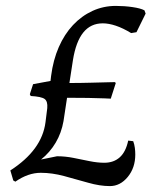

<svg xmlns="http://www.w3.org/2000/svg" viewBox="-20 -618 549 650"><path d="M431 -140Q435 -129 436.5 -117.5Q438 -106 438 -95Q438 -50 412.5 -19Q387 12 352 12Q318 12 278 0.5Q238 -11 197 -22Q156 -33 118 -33Q75 -33 32 -3L25 -7L15 -41Q122 -110 134 -204L140 -252Q142 -275 131 -283Q120 -291 84 -293L81 -299L92 -333L151 -344L153 -361Q160 -415 179 -458.5Q198 -502 227 -533Q256 -564 293 -581Q330 -598 372 -598Q401 -598 428.5 -594Q456 -590 469 -583L473 -572L442 -509L424 -506Q396 -523 372 -531Q348 -539 328 -539Q287 -539 262 -508Q237 -477 227 -415L215 -337Q252 -337 287.5 -338Q323 -339 346 -339.5Q369 -340 369 -340L372 -337L355 -284Q355 -284 333.5 -285Q312 -286 278 -286.5Q244 -287 207 -287L195 -208Q188 -168 168.5 -135Q149 -102 119 -78L173 -89Q201 -89 228.5 -83.5Q256 -78 283 -72.5Q310 -67 333 -67Q365 -67 385.5 -85.5Q406 -104 414 -142Z"/></svg>

Font: Alegreya
Style: Italic
Weight: 400
Italic angle: -7°
Designer: Juan Pablo del Peral
Foundry: Huerta Tipografica
Version: Version 2.009